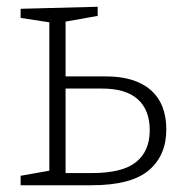

<svg xmlns="http://www.w3.org/2000/svg" viewBox="-20 -548 538 568"><path d="M41 0V-28L126 -43V-482L41 -495V-522L269 -528V-501L174 -484V-322H293Q380 -322 426 -281.5Q472 -241 472 -165Q472 -88 420 -44Q368 0 251 0ZM282 -286H174V-36H252Q342 -36 382.5 -68.5Q423 -101 423 -163Q423 -222 388 -254Q353 -286 282 -286Z"/></svg>

Font: Bitter Light
Style: Regular
Weight: 300
Designer: Sol Matas, and Bitter project Authors
Foundry: Sol Matas
Version: Version 2.001